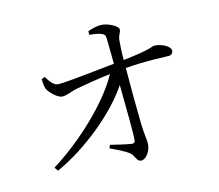

<svg xmlns="http://www.w3.org/2000/svg" viewBox="-109 -910 1219 1068"><g transform="rotate(-15 500.0 -376.5)"><path d="M116 -49C289 -126 479 -281 571 -420C573 -300 575 -143 571 -101C570 -90 563 -85 550 -87C523 -91 472 -103 432 -113L424 -95C459 -77 504 -59 532 -35C552 -17 553 17 579 17C608 17 638 -27 638 -68C638 -93 632 -116 630 -177C628 -251 627 -410 628 -503C755 -513 832 -506 877 -506C892 -506 902 -517 902 -531C902 -557 849 -582 813 -582C796 -582 795 -567 628 -549C628 -585 630 -630 633 -659C637 -697 651 -698 651 -721C651 -737 597 -770 553 -770C526 -770 498 -761 480 -755L479 -734C502 -732 525 -729 543 -722C561 -715 568 -709 568 -691L570 -543C464 -532 309 -514 247 -513C221 -512 202 -533 179 -572L160 -564C160 -547 161 -523 167 -508C176 -485 221 -440 248 -441C277 -441 296 -455 339 -463C390 -472 461 -485 534 -493C452 -344 267 -173 101 -70Z"/></g></svg>

Font: Harano Aji Mincho KR
Style: Regular
Weight: 400
Foundry: Masamichi Hosoda
Version: HaranoAjiMinchoKR-Regular version 20230610;ttx 4.39.4